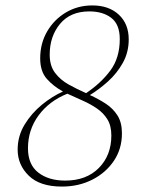

<svg xmlns="http://www.w3.org/2000/svg" viewBox="-20 -675 535 707"><path d="M454 -530Q454 -482 432 -443Q410 -404 377 -374.5Q344 -345 311 -325Q342 -311 369 -293.5Q396 -276 412.5 -250Q429 -224 429 -184Q429 -127 399.5 -83Q370 -39 320 -13.5Q270 12 208 12Q127 12 86 -28Q45 -68 45 -124Q45 -174 70.5 -216Q96 -258 134.5 -289.5Q173 -321 212 -338Q177 -357 152.5 -384.5Q128 -412 128 -460Q128 -515 153.5 -559Q179 -603 222.5 -629Q266 -655 320 -655Q381 -655 417.5 -621Q454 -587 454 -530ZM163 -474Q163 -433 182.5 -407Q202 -381 232.5 -364Q263 -347 297 -332Q352 -369 386.5 -415.5Q421 -462 421 -531Q421 -585 390 -609Q359 -633 309 -633Q239 -633 201 -587Q163 -541 163 -474ZM83 -129Q83 -69 121 -39.5Q159 -10 220 -10Q298 -10 344 -56.5Q390 -103 390 -176Q390 -212 375.5 -235.5Q361 -259 337 -275.5Q313 -292 284.5 -304.5Q256 -317 228 -330Q161 -303 122 -250Q83 -197 83 -129Z"/></svg>

Font: Petrona Thin
Style: Italic
Weight: 100
Italic angle: -9°
Designer: Ringo R. Seeber
Foundry: Ringo R. Seeber
Version: Version 2.001; ttfautohint (v1.8.3)